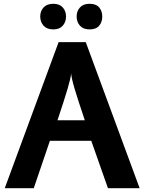

<svg xmlns="http://www.w3.org/2000/svg" viewBox="-20 -992 761 1012"><path d="M5 0 289 -770H432L716 0H549L461 -250H243L158 0ZM283 -358H427Q390.5 -466.5 373.5 -523.5Q356.5 -580.5 355 -605Q353 -580.5 336.2 -523.8Q319.5 -467 283 -358ZM261 -837Q227.5 -837 209.8 -856.5Q192 -876 192 -905Q192 -933.5 209.8 -952.8Q227.5 -972 261 -972Q293.5 -972 310.8 -952.8Q328 -933.5 328 -905Q328 -876 310.8 -856.5Q293.5 -837 261 -837ZM452 -837Q419 -837 401.5 -856.5Q384 -876 384 -905Q384 -933.5 401.5 -952.8Q419 -972 452 -972Q486.5 -972 502.8 -952.8Q519 -933.5 519 -905Q519 -876 502.8 -856.5Q486.5 -837 452 -837Z"/></svg>

Font: Junction
Style: Bold
Weight: 700
Designer: Caroline Hadilaksono
Foundry: Caroline Hadilaksono, Tyler Finck, The League of Moveable Type
Version: Version 2.000; ttfautohint (v1.8.3)